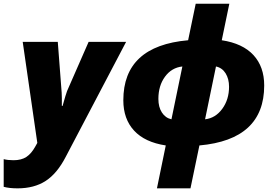

<svg xmlns="http://www.w3.org/2000/svg" viewBox="-83 -780 1492 1040"><path d="M40 -553.2H230L251 -278.8L252 -248.5V-206.1H255.9Q273.9 -270.5 280.3 -286.9Q286.6 -303.2 397 -553.2H600.1L272.9 69.8Q226.1 160.2 164.1 200.2Q102.1 240.2 12.2 240.2Q-32.7 240.2 -63 231.9V82Q-40.5 87.9 -9.8 87.9Q32.7 87.9 59.8 70.1Q86.9 52.2 107.9 14.2L119.1 -5.9Z M814.9 7.8Q701.7 -9.3 643.3 -72.5Q585 -135.7 585 -236.8Q585 -531.2 936 -562L977.1 -759.8H1159.2L1118.2 -562Q1231.4 -544.9 1289.8 -481.7Q1348.1 -418.5 1348.1 -316.9Q1348.1 -23.4 997.1 7.8L948.7 240.2H767.1ZM1027.8 -133.8Q1084 -140.1 1120.8 -190.4Q1157.7 -240.7 1157.7 -310.1Q1157.7 -352.5 1139.2 -382.6Q1120.6 -412.6 1086.9 -419.9ZM904.8 -419.9Q846.7 -413.6 810.8 -364.7Q774.9 -315.9 774.9 -244.1Q774.9 -200.2 793.9 -170.7Q813 -141.1 845.7 -133.8Z"/></svg>

Font: Open Sans Extrabold
Style: Italic
Weight: 800
Italic angle: -12°
Foundry: Ascender Corporation
Version: Version 1.10